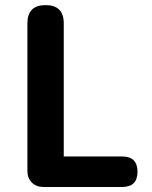

<svg xmlns="http://www.w3.org/2000/svg" viewBox="-20 -743 603 763"><path d="M152.3 0Q124 0 106.4 -17.6Q88.9 -35.2 88.9 -63.5V-650.4Q88.9 -722.7 161.1 -722.7Q233.4 -722.7 233.4 -650.4V-121.1H465.8Q526.4 -121.1 526.4 -60.5Q526.4 0 465.8 0H307.6Z"/></svg>

Font: Bpmf GenSen Rounded B
Style: B
Weight: 700
Foundry: But Ko
Version: Version 1.320